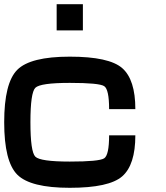

<svg xmlns="http://www.w3.org/2000/svg" viewBox="-20 -895 790 915"><path d="M0 -312.5Q0 -500 62.5 -562.5Q125 -625 312.5 -625Q500 -625 562.5 -570.3Q625 -515.6 625 -375H500Q500 -468.8 476.6 -484.4Q453.1 -500 312.5 -500Q171.9 -500 148.4 -476.6Q125 -453.1 125 -312.5Q125 -171.9 148.4 -148.4Q171.9 -125 312.5 -125Q453.1 -125 476.6 -140.6Q500 -156.2 500 -250H625Q625 -109.4 562.5 -54.7Q500 0 312.5 0Q125 0 62.5 -62.5Q0 -125 0 -312.5ZM375 -875V-750H250V-875Z"/></svg>

Font: CraftyPE
Style: Regular
Weight: 400
Designer: Erek Butcher
Foundry: Haunted Coop
Version: Version 0.018;April 4, 2024;FontCreator 15.0.0.2962 64-bit